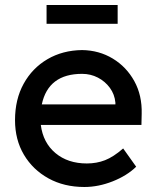

<svg xmlns="http://www.w3.org/2000/svg" viewBox="-20 -737 626 767"><path d="M317 10Q236 10 173.5 -24.5Q111 -59 75.5 -119Q40 -179 40 -257Q40 -340 74.5 -402.5Q109 -465 169.5 -500.5Q230 -536 308 -537Q376 -536 430.5 -503Q485 -470 516.5 -413Q548 -356 546 -282L545 -238H143Q152 -167 201.5 -125.5Q251 -84 327 -84Q366 -84 399.5 -97Q433 -110 472 -144L524 -71Q487 -35 430 -12.5Q373 10 317 10ZM308 -442Q173 -442 147 -320H441V-327Q438 -360 419 -386Q400 -412 371 -427Q342 -442 308 -442ZM166 -642V-717H450V-642Z"/></svg>

Font: Lexend Deca
Style: Regular
Weight: 400
Designer: Bonnie Shaver-Troup, Thomas Jockin
Foundry: Lexend
Version: Version 1.008; ttfautohint (v1.8.4.7-5d5b)